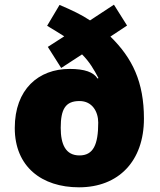

<svg xmlns="http://www.w3.org/2000/svg" viewBox="-20 -789 681 819"><path d="M234 -768 181 -679C206 -664 234 -647 254 -634L184 -589L241 -499L330 -557C362 -525 381 -492 400 -456L396 -454C379 -481 342 -495 277 -495C144 -495 43 -408 43 -243C43 -78 158 10 317 10C486 10 594 -102 594 -283C594 -439 545 -541 451 -633L522 -680L466 -769L364 -702C328 -726 286 -746 234 -768ZM319 -358C374 -358 399 -312 399 -266C399 -172 378 -126 319 -126C260 -126 239 -173 239 -244C239 -323 259 -358 319 -358Z"/></svg>

Font: Noto Sans Gurmukhi Black
Style: Regular
Weight: 900
Designer: Jelle Bosma - Monotype Design Team
Foundry: Monotype Imaging Inc.
Version: Version 2.004